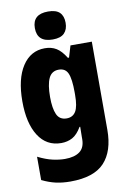

<svg xmlns="http://www.w3.org/2000/svg" viewBox="-108 -836 745 1143"><g transform="rotate(-10 265.0 -265.0)"><path d="M223 245Q175 245 135 236Q95 227 52 206V65Q100 89 140 98Q180 107 214 107Q272 107 303.5 83.5Q335 60 335 8V-5Q335 -23 335.5 -37Q336 -51 336 -66H332Q306 -22 276 -6Q246 10 209 10Q120 10 71.5 -66Q23 -142 23 -274Q23 -410 73 -486.5Q123 -563 209 -563Q249 -563 278.5 -545Q308 -527 335 -483H342L363 -553H492V-20Q492 109 428.5 177Q365 245 223 245ZM266 -129Q303 -129 321 -158.5Q339 -188 339 -258V-274Q339 -354 324 -388.5Q309 -423 269 -423Q226 -423 208 -384.5Q190 -346 190 -271Q190 -203 206.5 -166Q223 -129 266 -129ZM266 -606Q172 -606 172 -691Q172 -775 266 -775Q314 -775 336 -753.5Q358 -732 358 -691Q358 -651 336 -628.5Q314 -606 266 -606Z"/></g></svg>

Font: Noto Sans Mono Condensed Black
Style: Regular
Weight: 900
Width: 3
Designer: Monotype Design Team
Foundry: Monotype Imaging Inc.
Version: Version 2.014